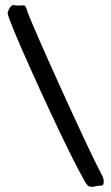

<svg xmlns="http://www.w3.org/2000/svg" viewBox="-20 -722 436 752"><path d="M386.2 -9.8Q386.2 -1.5 383.8 1.7Q381.3 4.9 377 4.9Q367.2 4.9 356 7.3Q344.7 9.8 340.8 9.8Q335.4 9.8 331.5 8.8Q327.6 7.8 324.5 5.1Q321.3 2.4 318.4 -1.7Q315.4 -5.9 312 -12.2Q303.2 -26.9 289.1 -53.5Q274.9 -80.1 257.6 -115.2Q240.2 -150.4 220.2 -191.9Q200.2 -233.4 179.7 -277.6Q159.2 -321.8 138.4 -366.7Q117.7 -411.6 98.9 -453.9Q80.1 -496.1 63.7 -533.4Q47.4 -570.8 35.4 -599.9Q23.4 -628.9 16.6 -647.7Q9.8 -666.5 9.8 -670.9Q9.8 -671.4 11.2 -676.3Q12.7 -681.2 15.6 -687Q18.6 -692.9 23.2 -697.5Q27.8 -702.1 34.2 -702.1Q37.1 -701.7 40.5 -701.2Q43.5 -700.7 47.1 -700.4Q50.8 -700.2 55.2 -700.2Q59.6 -700.2 64.5 -700.7Q69.3 -701.2 73.2 -701.2Q76.2 -701.2 78.4 -698.2Q80.6 -695.3 82.5 -691.4Q84.5 -687 85.9 -682.1Q85.9 -679.7 92.5 -663.1Q99.1 -646.5 110.6 -619.6Q122.1 -592.8 137.7 -557.1Q153.3 -521.5 171.4 -481Q189.5 -440.4 209.5 -396.2Q229.5 -352.1 249.5 -308.3Q269.5 -264.6 289.1 -222.7Q308.6 -180.7 325.9 -144Q343.3 -107.4 357.7 -78.4Q372.1 -49.3 381.8 -30.8Q386.2 -22 386.2 -9.8Z"/></svg>

Font: Oregano
Style: Regular
Weight: 400
Version: Version 1.000